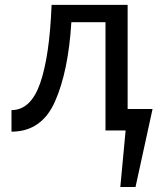

<svg xmlns="http://www.w3.org/2000/svg" viewBox="-20 -532 645 783"><path d="M26.9 4.9V-83Q105.5 -83 143.8 -192.6Q182.1 -302.2 190.4 -512.2H500.5V0H410.2V-441.4H271Q258.8 -241.2 204.3 -118.2Q149.9 4.9 26.9 4.9ZM532.7 230.5H470.7L500.5 -87.4H602.1Z"/></svg>

Font: Cadman
Style: Regular
Weight: 400
Designer: Paul James MIller
Foundry: High-Logic / Made with FontCreator
Version: Version 2.114;March 28, 2021;FontCreator 13.0.0.2683 64-bit